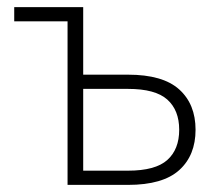

<svg xmlns="http://www.w3.org/2000/svg" viewBox="-20 -520 615 540"><path d="M20 -500H214V-310H340Q438 -310 484 -268.5Q530 -227 530 -155Q530 -83 484 -41.5Q438 0 340 0H170V-460H20ZM214 -270V-40H340Q417 -40 450.5 -70Q484 -100 484 -155Q484 -210 450.5 -240Q417 -270 340 -270Z"/></svg>

Font: Retni Sans Light
Style: Regular
Weight: 300
Designer: Vitaly Kuzmin
Foundry: ParaType Ltd.
Version: Version 1.00;March 2, 2019;FontCreator 11.5.0.2425 64-bit; t